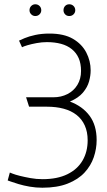

<svg xmlns="http://www.w3.org/2000/svg" viewBox="-20 -867 501 898"><path d="M145 -847Q134 -847 126 -839Q118 -831 118 -819Q118 -808 126 -800Q134 -792 145 -792Q157 -792 165 -800Q173 -808 173 -819Q173 -831 165 -839Q157 -847 145 -847ZM304 -847Q292 -847 284.5 -839Q277 -831 277 -819Q277 -808 284.5 -800Q292 -792 304 -792Q316 -792 324 -800Q332 -808 332 -819Q332 -831 324 -839Q316 -847 304 -847ZM102 -412 116 -368H199Q243 -368 278 -358.5Q313 -349 338 -329.5Q363 -310 376.5 -280Q390 -250 390 -211Q390 -157 366 -116Q342 -75 295 -52Q248 -29 179 -29Q150 -29 122.5 -34Q95 -39 73 -44.5Q51 -50 38.5 -55Q26 -60 26 -60L16 -23Q16 -23 30 -18Q44 -13 67 -6Q90 1 119 6Q148 11 178 11Q248 11 297 -8.5Q346 -28 375.5 -60Q405 -92 418.5 -131.5Q432 -171 432 -212Q432 -281 399 -325.5Q366 -370 307 -392Q347 -409 368 -434Q389 -459 396.5 -486Q404 -513 404 -538Q404 -582 383.5 -621.5Q363 -661 321 -685.5Q279 -710 211 -710Q175 -710 145 -703.5Q115 -697 95 -688.5Q75 -680 69 -677L83 -646Q90 -650 108.5 -655.5Q127 -661 151.5 -665.5Q176 -670 199 -670Q236 -670 265.5 -662Q295 -654 316 -637Q337 -620 348 -595Q359 -570 359 -535Q359 -498 342 -470Q325 -442 295.5 -427Q266 -412 230 -412Z"/></svg>

Font: Advent Pro Light
Style: Regular
Weight: 300
Version: Version 3.000